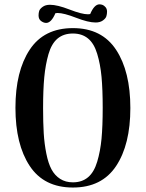

<svg xmlns="http://www.w3.org/2000/svg" viewBox="-20 -838 658 868"><path d="M412.1 -736.3C425.8 -736.3 436.8 -739.4 445.3 -745.6C453.8 -751.8 459 -758.1 460.9 -764.6C462.9 -771.2 463.9 -778 463.9 -785.2C463.9 -793.6 461.6 -800.5 457 -805.7C452.5 -810.9 447.9 -814.3 443.4 -815.9C438.8 -817.5 434.2 -818.4 429.7 -818.4C414.1 -818.4 400.1 -803.7 387.7 -774.4L377.9 -773.4C359 -773.4 331.2 -780.6 294.4 -794.9C257.6 -809.2 228.2 -816.4 206.1 -816.4C192.4 -816.4 181.3 -813.3 172.9 -807.1C164.4 -800.9 159.2 -794.8 157.2 -788.6C155.3 -782.4 154.3 -775.7 154.3 -768.6C154.3 -756.8 158.2 -748.2 166 -742.7C173.8 -737.1 181.3 -734.4 188.5 -734.4C204.1 -734.4 218.1 -749 230.5 -778.3L240.2 -779.3C259.1 -779.3 286.9 -772.1 323.7 -757.8C360.5 -743.5 390 -736.3 412.1 -736.3ZM309.6 -686.5C336.9 -686.5 359.7 -679 377.9 -664.1C396.2 -649.1 410 -626 419.4 -594.7C428.9 -563.5 435.4 -528.8 439 -490.7C442.5 -452.6 444.3 -405.9 444.3 -350.6C444.3 -295.2 442.5 -248.7 439 -210.9C435.4 -173.2 428.9 -138.5 419.4 -106.9C410 -75.4 396.2 -51.9 377.9 -36.6C359.7 -21.3 336.9 -13.7 309.6 -13.7C287.4 -13.7 268.2 -18.9 252 -29.3C235.7 -39.7 222.7 -54 212.9 -72.3C203.1 -90.5 195.3 -114.3 189.5 -143.6C183.6 -172.9 179.7 -203.5 177.7 -235.4C175.8 -267.3 174.8 -305.3 174.8 -349.6C174.8 -404.9 176.6 -451.5 180.2 -489.3C183.8 -527 190.1 -561.7 199.2 -593.3C208.3 -624.8 222 -648.3 240.2 -663.6C258.5 -678.9 281.6 -686.5 309.6 -686.5ZM309.6 -710.9C222.3 -710.9 157.2 -678.4 114.3 -613.3C71.3 -548.2 49.8 -460.6 49.8 -350.6C49.8 -240.6 71.3 -153 114.3 -87.9C157.2 -22.8 222.3 9.8 309.6 9.8C396.8 9.8 461.9 -22.6 504.9 -87.4C547.9 -152.2 569.3 -239.6 569.3 -349.6C569.3 -459.6 547.9 -547.4 504.9 -612.8C461.9 -678.2 396.8 -710.9 309.6 -710.9Z"/></svg>

Font: TriodPostnaja
Style: Medium
Weight: 500
Version: 20110805; ttfautohint (v0.96) -l 8 -r 50 -G 200 -x 14 -w "G"